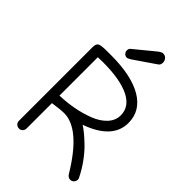

<svg xmlns="http://www.w3.org/2000/svg" viewBox="-260 -1002 1115 1115"><g transform="rotate(45 298.0 -444.5)"><path d="M266.1 -728Q253.9 -728 245.4 -736.8Q236.8 -745.6 236.8 -757.8Q236.8 -772 245.1 -778.8L368.2 -879.9Q387.7 -895 398.9 -895Q414.6 -895 425.3 -883.8Q436 -872.6 436 -856Q436 -838.4 424.8 -830.1L290 -737.8Q274.4 -728 266.1 -728ZM115.2 5.9Q101.6 5.9 92.3 -3.2Q83 -12.2 83 -25.9V-630.9Q83 -658.7 97.2 -666.3Q111.3 -673.8 162.1 -673.8H190.9Q359.4 -673.8 450.7 -619.9Q542 -565.9 542 -466.8Q542 -335.4 360.8 -271Q380.4 -258.8 402.8 -240.2Q425.3 -221.7 454.1 -193.4Q482.9 -165 512 -125Q541 -85 563 -40Q566.9 -34.7 566.9 -25.9Q566.9 -13.2 557.9 -3.7Q548.8 5.9 535.2 5.9Q518.1 5.9 506.8 -12.2Q367.7 -243.2 237.8 -243.2Q209 -243.2 146 -233.9V-25.9Q146 -12.2 137 -3.2Q127.9 5.9 115.2 5.9ZM146 -295.9Q202.6 -297.4 258.1 -307.6Q313.5 -317.9 364.7 -337.4Q416 -356.9 447.5 -390.4Q479 -423.8 479 -466.8Q479 -538.1 403.1 -575Q327.1 -611.8 188 -611.8Q160.2 -611.8 146 -610.8Z"/></g></svg>

Font: Comic Neue
Style: Regular
Weight: 400
Designer: Craig Rozynski
Foundry: Craig Rozynski
Version: Version 2.003;hotconv 1.0.109;makeotfexe 2.5.65596